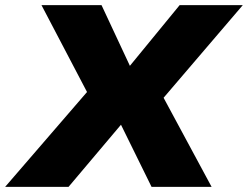

<svg xmlns="http://www.w3.org/2000/svg" viewBox="-63 -725 962 745"><path d="M-43 0 304 -402V-312L98 -705H331L445 -461H434L634 -705H879L543 -312V-399L758 0H525L402 -250H414L203 0Z"/></svg>

Font: Nunito Sans 7pt SemiExpanded Black
Style: Italic
Weight: 900
Width: 6
Italic angle: -9°
Designer: Vernon Adams
Foundry: Vernon Adams
Version: Version 3.101;gftools[0.9.27]